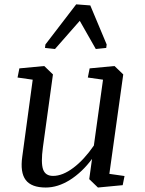

<svg xmlns="http://www.w3.org/2000/svg" viewBox="-20 -840 657 871"><path d="M386.7 -529.8 499.5 -540.5 539.1 -502.4 476.1 -51.3 544.9 -41.5 536.6 0 424.3 10.7 384.8 -27.3 397.5 -119.1Q353 -59.1 297.9 -24.2Q242.7 10.7 187.5 10.7Q122.6 10.7 96.7 -23.4Q70.8 -57.6 81.1 -129.9L128.4 -478.5L59.6 -488.3L67.9 -529.8L180.7 -540.5L220.2 -502.4L174.8 -172.9Q165 -101.1 175.5 -71.5Q186 -42 220.7 -42Q264.2 -42 313 -78.9Q361.8 -115.7 405.8 -179.7L447.3 -478.5L378.4 -488.3ZM461.9 -622.6 414.6 -617.7 341.8 -745.6 229.5 -617.7 184.1 -622.6 186 -638.2 325.7 -820.3 389.6 -815.4 463.9 -638.2Z"/></svg>

Font: Noticia Text
Style: Italic
Weight: 400
Italic angle: -8°
Designer: JM Sole
Foundry: JM Sole
Version: Version 1.003